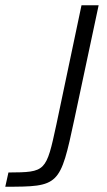

<svg xmlns="http://www.w3.org/2000/svg" viewBox="-43 -708 406 728"><path d="M-11 -54 -23 0C182 0 185 -3 239 -256L331 -688H266L171 -237C132 -56 131 -55 -11 -54Z"/></svg>

Font: Saira UNSAM Light Italic
Style: Regular
Weight: 300
Italic angle: -12°
Designer: Hector Gatti with collaboration of the Omnibus-Type team
Foundry: Omnibus-Type
Version: Version 0.072;PS 000.072;hotconv 1.0.88;makeotf.lib2.5.64775